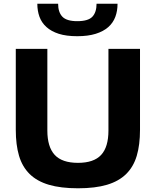

<svg xmlns="http://www.w3.org/2000/svg" viewBox="-20 -1004 839 1034"><path d="M396 -809Q337 -809 296.5 -822Q256 -835 230 -858.5Q204 -882 192.5 -914Q181 -946 181 -984H293Q293 -938 316 -914Q339 -890 396 -890Q455 -890 477.5 -914Q500 -938 500 -984H613Q613 -945 601 -913Q589 -881 563 -858Q537 -835 495.5 -822Q454 -809 396 -809ZM400 10Q307 10 243 -9Q179 -28 139.5 -67Q100 -106 82.5 -165Q65 -224 65 -305V-741H235V-301Q235 -213 274.5 -170Q314 -127 400 -127Q485 -127 524.5 -169.5Q564 -212 564 -301V-741H734V-305Q734 -224 716.5 -165Q699 -106 659.5 -67Q620 -28 556.5 -9Q493 10 400 10Z"/></svg>

Font: Encode Sans Normal
Style: Bold
Weight: 700
Designer: Pablo Impallari, Andres Torresi
Foundry: Pablo Impallari, Andres Torresi
Version: Version 1.000; ttfautohint (v1.00) -l 8 -r 50 -G 200 -x 14 -